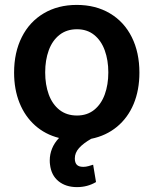

<svg xmlns="http://www.w3.org/2000/svg" viewBox="-20 -557 622 778"><path d="M418.9 -263.7Q418.9 -313 404.5 -352.8Q390.1 -392.6 361.6 -415.5Q333 -438.5 292 -438.5Q250 -438.5 220.9 -415.5Q191.9 -392.6 177.5 -353Q163.1 -313.5 163.1 -263.7Q163.1 -213.9 177.5 -174.3Q191.9 -134.8 220.9 -111.8Q250 -88.9 292 -88.9Q333 -88.9 361.6 -111.8Q390.1 -134.8 404.5 -174.3Q418.9 -213.9 418.9 -263.7ZM182.6 109.4Q181.6 103.5 181.6 92.8Q181.6 68.4 190.9 45.2Q200.2 22 219.2 2Q163.1 -12.2 122.1 -48.8Q81.1 -85.4 59.1 -140.1Q37.1 -194.8 37.1 -262.7Q37.1 -344.7 68.4 -406.7Q99.6 -468.8 157.2 -502.9Q214.8 -537.1 291 -537.1Q367.7 -537.1 425.3 -502.9Q482.9 -468.8 513.9 -406.7Q544.9 -344.7 544.9 -262.7Q544.9 -191.9 521.5 -135.7Q498 -79.6 453.9 -43.2Q409.7 -6.8 349.6 5.4Q317.9 23.4 300.5 42.7Q283.2 62 283.2 85Q283.2 102.1 291.3 110.6Q299.3 119.1 317.4 119.1Q328.1 119.1 338.9 116Q349.6 112.8 357.4 110.4L369.1 180.7Q334.5 201.2 292 201.2Q246.6 201.2 217 177.2Q187.5 153.3 182.6 109.4Z"/></svg>

Font: Pretendard JP SemiBold
Style: Regular
Weight: 600
Designer: Base glyphs from Inter by Rasmus Andersson; Hangeul glyphs from Noto Sans CJK(Source Han Sans) by Jang Soo-young and Kan
Foundry: Kil Hyung-jin
Version: Version 1.309